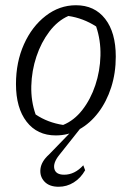

<svg xmlns="http://www.w3.org/2000/svg" viewBox="-20 -509 503 733"><path d="M193 8Q122 8 81.5 -44.5Q41 -97 41 -188Q41 -272 71.5 -340Q102 -408 154.5 -448.5Q207 -489 270 -489Q341 -489 381.5 -437Q422 -385 422 -293Q422 -230 404.5 -175.5Q387 -121 355.5 -79.5Q324 -38 282.5 -15Q241 8 193 8ZM221 -32Q263 -49 294.5 -89.5Q326 -130 344 -184Q362 -238 363.5 -296.5Q365 -355 347 -408Q297 -440 241 -448Q200 -430 168.5 -388.5Q137 -347 119 -293Q101 -239 99.5 -181Q98 -123 116 -72Q162 -41 221 -32ZM204 204Q168 204 149.5 184Q131 164 134.5 135.5Q138 107 167 81L264 -19H287L206 83Q182 113 187.5 135.5Q193 158 225 158Q265 158 298 122L305 141Q288 171 261.5 187.5Q235 204 204 204Z"/></svg>

Font: Piazzolla Light
Style: Italic
Weight: 300
Italic angle: -11.3°
Designer: Juan Pablo del Peral
Foundry: Huerta Tipografica
Version: Version 1.330